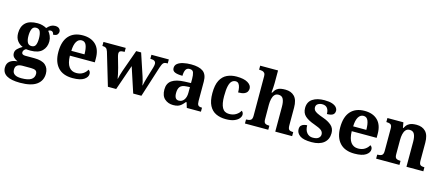

<svg xmlns="http://www.w3.org/2000/svg" viewBox="-60 -1480 5626 2440"><g transform="rotate(15 2753.0 -260.0)"><path d="M236 240Q2 240 2 101Q2 48 37 19Q72 -10 137 -15Q110 -26 87 -47.5Q64 -69 64 -104Q64 -137 89 -162Q114 -187 153 -209Q109 -225 80 -264Q51 -303 51 -364Q51 -452 102 -500.5Q153 -549 260 -549Q295 -549 326 -540Q357 -531 379 -518Q405 -547 429 -560.5Q453 -574 483 -574Q519 -574 537 -557Q555 -540 555 -517Q555 -495 540 -477.5Q525 -460 484 -460Q484 -480 472 -491Q460 -502 446 -502Q426 -502 413 -491Q433 -469 447.5 -435Q462 -401 462 -364Q462 -288 413 -238.5Q364 -189 260 -189Q249 -189 230 -190Q211 -191 202 -192Q188 -186 177 -172.5Q166 -159 166 -141Q166 -125 179 -117Q192 -109 213 -109H334Q434 -109 480 -68.5Q526 -28 526 44Q526 136 455 188Q384 240 236 240ZM257 -248Q297 -248 311 -279.5Q325 -311 325 -365Q325 -421 310.5 -455Q296 -489 256 -489Q217 -489 202 -454Q187 -419 187 -364Q187 -312 202.5 -280Q218 -248 257 -248ZM238 180Q326 180 366 154.5Q406 129 406 80Q406 48 386 35.5Q366 23 325 23H209Q189 23 168.5 28.5Q148 34 134 50Q120 66 120 99Q120 180 238 180Z M866 10Q739 10 673 -62.5Q607 -135 607 -265Q607 -406 672 -477.5Q737 -549 855 -549Q964 -549 1026.5 -488Q1089 -427 1089 -308V-257H761Q764 -157 798.5 -111Q833 -65 895 -65Q947 -65 983 -88.5Q1019 -112 1036 -146Q1063 -131 1063 -97Q1063 -54 1015 -22Q967 10 866 10ZM936 -321Q936 -398 918 -441Q900 -484 857 -484Q815 -484 790 -442.5Q765 -401 763 -321Z M1202 -430Q1191 -462 1175.5 -472.5Q1160 -483 1131 -483H1128V-536H1421V-483H1408Q1378 -483 1363 -474.5Q1348 -466 1348 -441Q1348 -433 1350.5 -421Q1353 -409 1356 -398L1393 -268Q1403 -232 1411 -194Q1419 -156 1423 -131H1426Q1431 -156 1438 -182.5Q1445 -209 1458 -246L1560 -531H1625L1723 -236Q1735 -200 1740.5 -175Q1746 -150 1749 -131H1752Q1757 -156 1762.5 -178.5Q1768 -201 1779 -238L1823 -384Q1827 -397 1829.5 -411.5Q1832 -426 1832 -434Q1832 -483 1766 -483H1759V-536H1988V-483H1975Q1946 -483 1931 -468.5Q1916 -454 1900 -405L1771 0H1663L1554 -332L1439 0H1330Z M2189 10Q2123 10 2077.5 -30Q2032 -70 2032 -153Q2032 -234 2088 -273Q2144 -312 2256 -316L2338 -319V-374Q2338 -424 2327.5 -456Q2317 -488 2276 -488Q2238 -488 2223.5 -457.5Q2209 -427 2209 -380Q2142 -380 2108 -395Q2074 -410 2074 -447Q2074 -484 2102 -506Q2130 -528 2177 -538.5Q2224 -549 2280 -549Q2385 -549 2437.5 -511Q2490 -473 2490 -379V-124Q2490 -83 2503 -68Q2516 -53 2550 -53H2554V0H2368L2347 -69H2338Q2316 -42 2296.5 -24.5Q2277 -7 2252 1.5Q2227 10 2189 10ZM2244 -63Q2287 -63 2312.5 -98Q2338 -133 2338 -191V-266L2293 -263Q2233 -260 2210 -231.5Q2187 -203 2187 -149Q2187 -63 2244 -63Z M2881 10Q2808 10 2752 -16.5Q2696 -43 2664.5 -103.5Q2633 -164 2633 -266Q2633 -374 2665.5 -435.5Q2698 -497 2753.5 -523Q2809 -549 2878 -549Q2975 -549 3025.5 -518.5Q3076 -488 3076 -444Q3076 -423 3065.5 -403.5Q3055 -384 3027 -371.5Q2999 -359 2947 -359Q2947 -394 2941 -423Q2935 -452 2921 -470Q2907 -488 2882 -488Q2853 -488 2831.5 -468.5Q2810 -449 2798.5 -401Q2787 -353 2787 -267Q2787 -166 2815 -115.5Q2843 -65 2906 -65Q2958 -65 2996 -88.5Q3034 -112 3051 -146Q3063 -139 3069 -126.5Q3075 -114 3075 -100Q3075 -75 3054.5 -49.5Q3034 -24 2991.5 -7Q2949 10 2881 10Z M3133 0V-53H3135Q3169 -53 3191.5 -65Q3214 -77 3214 -122L3213 -646Q3213 -673 3201 -686Q3189 -699 3172.5 -703Q3156 -707 3142 -707H3130V-760H3365V-595Q3365 -569 3363 -539.5Q3361 -510 3359 -489Q3357 -468 3357 -468H3366Q3386 -506 3409.5 -523Q3433 -540 3460.5 -544.5Q3488 -549 3519 -549Q3596 -549 3640 -503Q3684 -457 3684 -356V-124Q3684 -78 3700.5 -65.5Q3717 -53 3751 -53H3754V0H3532V-329Q3532 -394 3514 -429Q3496 -464 3452 -464Q3419 -464 3400 -442.5Q3381 -421 3373 -385.5Q3365 -350 3365 -309L3366 -118Q3366 -76 3385 -64.5Q3404 -53 3437 -53H3440V0Z M4011 10Q3902 10 3856 -23.5Q3810 -57 3810 -107Q3810 -140 3826 -156Q3842 -172 3864 -177.5Q3886 -183 3903 -183Q3903 -121 3932.5 -85Q3962 -49 4011 -49Q4063 -49 4086.5 -69Q4110 -89 4110 -117Q4110 -150 4084 -171Q4058 -192 3987 -217Q3906 -245 3863 -283.5Q3820 -322 3820 -389Q3820 -469 3879 -508.5Q3938 -548 4035 -548Q4098 -548 4136.5 -534.5Q4175 -521 4192.5 -499.5Q4210 -478 4210 -455Q4210 -421 4186.5 -403.5Q4163 -386 4108 -386Q4108 -436 4086 -463.5Q4064 -491 4020 -491Q3988 -491 3963.5 -475.5Q3939 -460 3939 -429Q3939 -408 3950.5 -392Q3962 -376 3992 -361Q4022 -346 4076 -327Q4143 -304 4185.5 -266.5Q4228 -229 4228 -166Q4228 -83 4171.5 -36.5Q4115 10 4011 10Z M4574 10Q4447 10 4381 -62.5Q4315 -135 4315 -265Q4315 -406 4380 -477.5Q4445 -549 4563 -549Q4672 -549 4734.5 -488Q4797 -427 4797 -308V-257H4469Q4472 -157 4506.5 -111Q4541 -65 4603 -65Q4655 -65 4691 -88.5Q4727 -112 4744 -146Q4771 -131 4771 -97Q4771 -54 4723 -22Q4675 10 4574 10ZM4644 -321Q4644 -398 4626 -441Q4608 -484 4565 -484Q4523 -484 4498 -442.5Q4473 -401 4471 -321Z M4859 0V-53H4861Q4895 -53 4917 -65Q4939 -77 4939 -122V-418Q4939 -460 4919.5 -471.5Q4900 -483 4867 -483H4864V-536H5074L5087 -465H5092Q5112 -503 5135.5 -520.5Q5159 -538 5186.5 -543.5Q5214 -549 5245 -549Q5322 -549 5366 -503Q5410 -457 5410 -356V-124Q5410 -78 5426.5 -65.5Q5443 -53 5477 -53H5480V0H5258V-329Q5258 -394 5240 -429Q5222 -464 5178 -464Q5145 -464 5126 -442.5Q5107 -421 5099 -385.5Q5091 -350 5091 -309V-118Q5091 -76 5110.5 -64.5Q5130 -53 5163 -53H5166V0Z"/></g></svg>

Font: Noto Serif Toto
Style: Bold
Weight: 700
Designer: Monotype Design Team
Foundry: Monotype Imaging Inc.
Version: Version 2.001; ttfautohint (v1.8.4.7-5d5b)